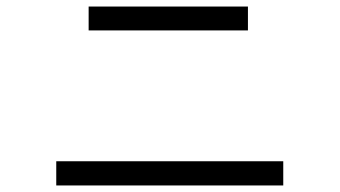

<svg xmlns="http://www.w3.org/2000/svg" viewBox="-20 -621 1040 587"><path d="M738 -601V-528H251V-601ZM846 -128V-54H152V-128Z"/></svg>

Font: D2Coding
Style: Regular
Weight: 400
Monospace: yes
Designer: Yong-Rak Park; Jeong-Hwan Yoon; Sang-Min Lee;
Foundry: NHN Corporation
Version: Version 1.3.2; Build 20180524